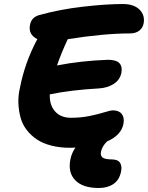

<svg xmlns="http://www.w3.org/2000/svg" viewBox="-20 -691 740 960"><path d="M330.1 47.9Q278.8 47.9 236.3 36.9Q193.8 25.9 164.3 6.1Q134.8 -13.7 113.5 -41.3Q92.3 -68.8 83 -102.3Q73.7 -135.7 72 -174.3Q70.3 -212.9 80.1 -253.9Q104 -377 165 -492.2Q165 -493.2 167 -495.1Q120.6 -518.1 129.9 -565.9Q136.7 -605.5 178.2 -616.2Q278.3 -644 394.3 -657.5Q510.3 -670.9 594.2 -670.9Q649.4 -670.9 677.5 -643.1Q705.6 -615.2 698.2 -574.2Q694.3 -552.2 676.8 -538.1Q659.2 -523.9 629.9 -523.9Q501 -523.9 318.8 -495.1Q286.1 -425.3 265.1 -363.8Q385.3 -387.2 520 -392.1Q561 -392.1 576.9 -375.2Q592.8 -358.4 586.9 -326.2Q579.1 -291 548.8 -271.5Q518.6 -252 476.1 -249Q335.4 -241.2 229 -219.2Q226.6 -167 254.9 -134.5Q283.2 -102.1 335 -102.1Q384.8 -102.1 429.2 -111.3Q473.6 -120.6 502.9 -129.9Q532.2 -139.2 544.9 -139.2Q574.7 -139.2 588.9 -120.8Q603 -102.5 597.2 -71.8Q586.4 -14.6 515.1 16.1Q490.2 41 484.9 67.9Q481 86.9 492.7 96.4Q504.4 106 538.1 106Q569.8 106 580.6 123.5Q591.3 141.1 585 168Q576.7 209 547.1 229Q517.6 249 474.1 249Q393.6 249 356.2 210.2Q318.8 171.4 332 106Q337.9 75.2 356.9 46.9Q352.5 46.9 343.5 47.4Q334.5 47.9 330.1 47.9Z"/></svg>

Font: Shantell Sans Bouncy
Style: Bold Italic
Weight: 700
Italic angle: -11.31°
Designer: Stephen Nixon, Anya Danilova, Shantell Martin
Foundry: Arrow Type
Version: Version 1.006;[9816181b4]